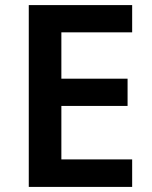

<svg xmlns="http://www.w3.org/2000/svg" viewBox="-20 -734 598 754"><path d="M499 0H93V-714H499V-607H221V-425H481V-318H221V-108H499Z"/></svg>

Font: Noto Sans Ethiopic SemiBold
Style: Regular
Weight: 600
Designer: Monotype Design Team
Foundry: Monotype Imaging Inc.
Version: Version 2.102; ttfautohint (v1.8.4.7-5d5b)